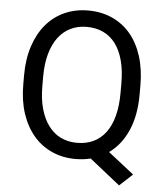

<svg xmlns="http://www.w3.org/2000/svg" viewBox="-57 -771 802 941"><g transform="rotate(5 344.0 -300.5)"><path d="M625.5 -332.5V-377.4C625.5 -430.5 618.7 -478.3 605.2 -520.8C591.7 -563.2 572.4 -599.3 547.4 -628.9C522.3 -658.5 492.1 -681.2 456.8 -697C421.5 -712.8 382.2 -720.7 338.9 -720.7C296.9 -720.7 258.3 -712.8 223.1 -697C188 -681.2 157.9 -658.5 132.8 -628.9C107.7 -599.3 88.2 -563.2 74.2 -520.8C60.2 -478.3 53.2 -430.5 53.2 -377.4V-332.5C53.2 -279.1 60.2 -231.4 74.2 -189.2C88.2 -147.1 107.9 -111.2 133.3 -81.5C158.7 -51.9 189 -29.3 224.1 -13.7C259.3 2 297.9 9.8 339.8 9.8C365.9 9.8 390.6 6.8 414.1 1L564 120.1L627.9 61L501 -38.6C540.4 -66.6 571 -105.4 592.8 -155C614.6 -204.7 625.5 -263.8 625.5 -332.5ZM531.7 -378.4V-332.5C531.7 -289.9 527.5 -252.3 519 -219.7C510.6 -187.2 498.1 -159.7 481.7 -137.5C465.3 -115.2 445.1 -98.3 421.4 -86.9C397.6 -75.5 370.4 -69.8 339.8 -69.8C310.9 -69.8 284.5 -75.5 260.7 -86.9C237 -98.3 216.7 -115.2 200 -137.5C183.2 -159.7 170.2 -187.2 160.9 -219.7C151.6 -252.3 147 -289.9 147 -332.5V-378.4C147 -420.7 151.5 -458.2 160.6 -490.7C169.8 -523.3 182.7 -550.6 199.5 -572.8C216.2 -594.9 236.4 -611.7 260 -623C283.6 -634.4 309.9 -640.1 338.9 -640.1C369.5 -640.1 396.7 -634.4 420.7 -623C444.6 -611.7 464.8 -594.9 481.2 -572.8C497.6 -550.6 510.2 -523.3 518.8 -490.7C527.4 -458.2 531.7 -420.7 531.7 -378.4Z"/></g></svg>

Font: Dirooz FD
Style: FD
Weight: 400
Foundry: DejaVu fonts team - Redesigned by Saber Rastikerdar
Version: Version 0.2.1